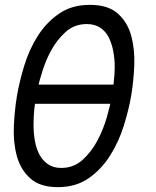

<svg xmlns="http://www.w3.org/2000/svg" viewBox="-20 -760 640 790"><path d="M218 10Q144 10 104 -26.5Q64 -63 49 -119Q34 -175 37 -241Q40 -307 50 -367Q60 -425 80 -490.5Q100 -556 135 -611.5Q170 -667 222.5 -703.5Q275 -740 350 -740Q425 -740 465 -704Q505 -668 520 -612.5Q535 -557 532.5 -492Q530 -427 520 -368Q510 -308 489 -241.5Q468 -175 432.5 -119Q397 -63 344.5 -26.5Q292 10 218 10ZM232 -69Q283 -69 319.5 -102Q356 -135 380.5 -181Q405 -227 420 -279Q428 -308 434 -333H124Q123 -322 121 -310Q118 -278 118 -245.5Q118 -213 123.5 -181Q129 -149 142 -124.5Q155 -100 177 -84.5Q199 -69 232 -69ZM447 -412Q448 -417 448 -422Q452 -453 452 -485.5Q452 -518 446 -549.5Q440 -581 427.5 -606Q415 -631 392.5 -646Q370 -661 337 -661Q286 -661 249.5 -628Q213 -595 188.5 -549Q164 -503 150 -452Q143 -431 139 -412Z"/></svg>

Font: Maple Mono Light
Style: Italic
Weight: 300
Italic angle: -10°
Monospace: yes
Designer: subframe7536
Version: Version 7.000